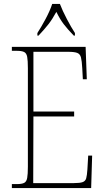

<svg xmlns="http://www.w3.org/2000/svg" viewBox="-20 -951 530 971"><path d="M40 0V-20H65Q90 -20 102 -26Q114 -32 117.5 -51Q121 -70 121 -108V-606Q121 -645 117.5 -663.5Q114 -682 102 -688Q90 -694 65 -694H40V-714H413L419 -550H399L396 -606Q394 -643 389.5 -660.5Q385 -678 370.5 -683.5Q356 -689 325 -689H149V-387H355V-362H149L148 -25H354Q384 -25 398 -30Q412 -35 416 -49.5Q420 -64 422 -94L426 -164H446L441 0ZM169 -784Q188 -813 210.5 -855Q233 -897 244 -931H283Q296 -897 318 -855Q340 -813 359 -784V-771H353Q322 -803 302.5 -828.5Q283 -854 265 -891Q245 -854 225 -828.5Q205 -803 175 -771H169Z"/></svg>

Font: Noto Serif Tamil Condensed Thin
Style: Regular
Weight: 100
Width: 3
Designer: Indian Type Foundry, Tom Grace, and the Monotype Design Team
Foundry: Monotype Imaging Inc.
Version: Version 2.004; ttfautohint (v1.8.4.7-5d5b)